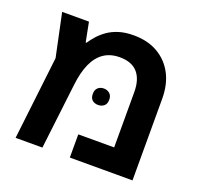

<svg xmlns="http://www.w3.org/2000/svg" viewBox="-109 -732 897 855"><g transform="rotate(20 339.0 -304.5)"><path d="M386 -609Q453 -609 501 -581Q549 -553 575 -503.5Q601 -454 601 -386V0H304V-110H474V-372Q474 -432 446 -464Q418 -496 361 -496Q317 -496 286 -475Q255 -454 236.5 -413Q218 -372 211 -311L174 0H47L93 -394L50 -598H177L195 -506H199Q210 -523 226 -541Q242 -559 264 -574.5Q286 -590 316 -599.5Q346 -609 386 -609ZM303 -302Q303 -321 314 -331Q325 -341 342 -341Q358 -341 369.5 -331Q381 -321 381 -302Q381 -282 369.5 -272.5Q358 -263 342 -263Q325 -263 314 -272.5Q303 -282 303 -302Z"/></g></svg>

Font: Noto Sans Hebrew SemiBold
Style: Regular
Weight: 600
Designer: Monotype Design Team
Foundry: Monotype Imaging Inc.
Version: Version 2.003